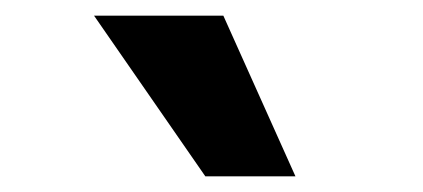

<svg xmlns="http://www.w3.org/2000/svg" viewBox="-20 -782 540 245"><path d="M242 -557 100 -762H265L357 -557Z"/></svg>

Font: Nunito Sans 12pt ExtraLight 12pt Black
Style: Italic
Weight: 900
Italic angle: -9°
Version: Version 3.101;gftools[0.9.27]